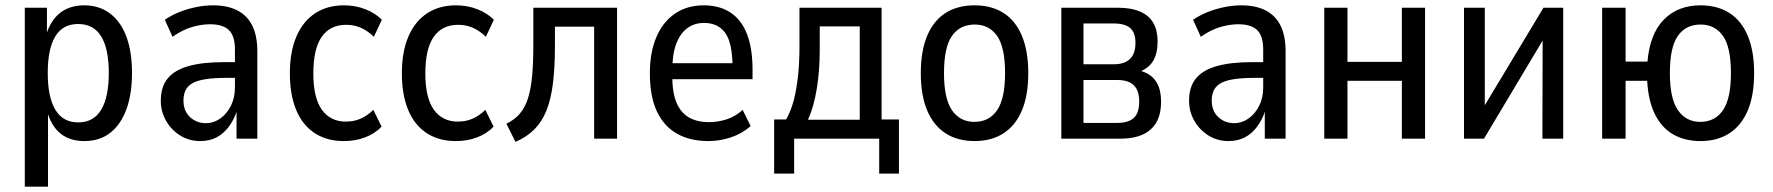

<svg xmlns="http://www.w3.org/2000/svg" viewBox="-20 -520 6648 720"><path d="M73 180V-491H156V-385H152Q168 -442 204.5 -471Q241 -500 296 -500Q352 -500 392.5 -469.5Q433 -439 454 -382.5Q475 -326 475 -246Q475 -167 454 -110Q433 -53 393.5 -22Q354 9 296 9Q241 9 206 -20Q171 -49 156 -105H160V180ZM273 -61Q331 -61 359.5 -108.5Q388 -156 388 -246Q388 -337 359.5 -383.5Q331 -430 273 -430Q215 -430 187 -383Q159 -336 159 -246Q159 -156 187.5 -108.5Q216 -61 273 -61Z M731 9Q689 9 655.5 -12Q622 -33 602.5 -67.5Q583 -102 583 -142Q583 -194 608.5 -225.5Q634 -257 686.5 -272Q739 -287 820 -287H873V-228H830Q785 -228 754 -223.5Q723 -219 704.5 -209.5Q686 -200 677 -183.5Q668 -167 668 -143Q668 -104 692.5 -81Q717 -58 753 -58Q780 -58 805 -75Q830 -92 845.5 -122.5Q861 -153 861 -192V-334Q861 -385 838.5 -407Q816 -429 768 -429Q735 -429 699.5 -418.5Q664 -408 627 -382L598 -446Q625 -464 654.5 -475.5Q684 -487 716 -493.5Q748 -500 779 -500Q833 -500 870 -481Q907 -462 926 -424Q945 -386 945 -327V0H867V-106H869Q858 -72 838.5 -45.5Q819 -19 792.5 -5Q766 9 731 9Z M1270 9Q1206 9 1160.5 -20.5Q1115 -50 1091 -107Q1067 -164 1067 -245Q1067 -326 1091.5 -383Q1116 -440 1161.5 -470Q1207 -500 1270 -500Q1313 -500 1350 -485.5Q1387 -471 1412 -446L1382 -382Q1361 -403 1335 -415Q1309 -427 1278 -427Q1218 -427 1186.5 -382Q1155 -337 1155 -244Q1155 -153 1187 -108.5Q1219 -64 1277 -64Q1309 -64 1334.5 -76Q1360 -88 1380 -108L1411 -45Q1386 -19 1349.5 -5Q1313 9 1270 9Z M1690 9Q1626 9 1580.5 -20.5Q1535 -50 1511 -107Q1487 -164 1487 -245Q1487 -326 1511.5 -383Q1536 -440 1581.5 -470Q1627 -500 1690 -500Q1733 -500 1770 -485.5Q1807 -471 1832 -446L1802 -382Q1781 -403 1755 -415Q1729 -427 1698 -427Q1638 -427 1606.5 -382Q1575 -337 1575 -244Q1575 -153 1607 -108.5Q1639 -64 1697 -64Q1729 -64 1754.5 -76Q1780 -88 1800 -108L1831 -45Q1806 -19 1769.5 -5Q1733 9 1690 9Z M1913 12 1879 -56Q1910 -71 1929.5 -94Q1949 -117 1960 -151.5Q1971 -186 1975.5 -235Q1980 -284 1980 -351V-491H2294V0H2208V-420H2061V-349Q2061 -267 2053.5 -207Q2046 -147 2029 -105Q2012 -63 1983.5 -34.5Q1955 -6 1913 12Z M2636 9Q2568 9 2519 -18.5Q2470 -46 2443.5 -102Q2417 -158 2417 -245Q2417 -323 2441 -380Q2465 -437 2510.5 -468.5Q2556 -500 2619 -500Q2679 -500 2720 -472.5Q2761 -445 2781.5 -391.5Q2802 -338 2802 -260V-223H2485V-283H2741L2727 -266Q2727 -358 2700 -396Q2673 -434 2620 -434Q2584 -434 2557.5 -414.5Q2531 -395 2516 -356Q2501 -317 2501 -255V-234Q2501 -173 2517 -135Q2533 -97 2563.5 -79.5Q2594 -62 2639 -62Q2672 -62 2705 -72.5Q2738 -83 2765 -108L2795 -47Q2761 -18 2720 -4.5Q2679 9 2636 9Z M2883 131V-72H2928Q2947 -106 2957 -145.5Q2967 -185 2972.5 -234.5Q2978 -284 2978 -346V-491H3286V-72H3351V131H3277V0H2958V131ZM3010 -71H3204V-421H3054V-332Q3054 -255 3043 -187.5Q3032 -120 3010 -71Z M3635 9Q3571 9 3526 -20Q3481 -49 3457 -105.5Q3433 -162 3433 -246Q3433 -329 3457 -386Q3481 -443 3526 -471.5Q3571 -500 3635 -500Q3698 -500 3743 -471.5Q3788 -443 3812 -386Q3836 -329 3836 -246Q3836 -162 3812 -105.5Q3788 -49 3743 -20Q3698 9 3635 9ZM3634 -63Q3689 -63 3719 -106.5Q3749 -150 3749 -246Q3749 -343 3719 -385.5Q3689 -428 3635 -428Q3580 -428 3550 -385.5Q3520 -343 3520 -246Q3520 -150 3550 -106.5Q3580 -63 3634 -63Z M3960 0V-491H4172Q4222 -491 4255.5 -476.5Q4289 -462 4305 -434Q4321 -406 4321 -365Q4321 -320 4304.5 -292Q4288 -264 4251 -250L4254 -255Q4282 -248 4299.5 -232.5Q4317 -217 4325.5 -194Q4334 -171 4334 -138Q4334 -70 4295.5 -35Q4257 0 4181 0ZM4043 -59H4168Q4211 -59 4231.5 -77.5Q4252 -96 4252 -139Q4252 -181 4231.5 -200.5Q4211 -220 4170 -220H4043ZM4043 -279H4157Q4197 -279 4217.5 -299Q4238 -319 4238 -359Q4238 -398 4218 -415Q4198 -432 4156 -432H4043Z M4587 9Q4545 9 4511.5 -12Q4478 -33 4458.5 -67.5Q4439 -102 4439 -142Q4439 -194 4464.5 -225.5Q4490 -257 4542.5 -272Q4595 -287 4676 -287H4729V-228H4686Q4641 -228 4610 -223.5Q4579 -219 4560.5 -209.5Q4542 -200 4533 -183.5Q4524 -167 4524 -143Q4524 -104 4548.5 -81Q4573 -58 4609 -58Q4636 -58 4661 -75Q4686 -92 4701.5 -122.5Q4717 -153 4717 -192V-334Q4717 -385 4694.5 -407Q4672 -429 4624 -429Q4591 -429 4555.5 -418.5Q4520 -408 4483 -382L4454 -446Q4481 -464 4510.5 -475.5Q4540 -487 4572 -493.5Q4604 -500 4635 -500Q4689 -500 4726 -481Q4763 -462 4782 -424Q4801 -386 4801 -327V0H4723V-106H4725Q4714 -72 4694.5 -45.5Q4675 -19 4648.5 -5Q4622 9 4587 9Z M4946 0V-491H5033V-288H5237V-491H5324V0H5237V-217H5033V0Z M5470 0V-491H5548V-82H5522L5768 -491H5842V0H5764L5765 -410H5790L5545 0Z M6357 9Q6298 9 6254.5 -16Q6211 -41 6186 -91.5Q6161 -142 6157 -217H6076V0H5988V-491H6076V-289H6158Q6167 -393 6219.5 -446.5Q6272 -500 6357 -500Q6420 -500 6465 -471.5Q6510 -443 6534 -386Q6558 -329 6558 -246Q6558 -162 6534 -105.5Q6510 -49 6465 -20Q6420 9 6357 9ZM6356 -63Q6411 -63 6441 -106.5Q6471 -150 6471 -246Q6471 -343 6441 -385.5Q6411 -428 6357 -428Q6302 -428 6272 -385.5Q6242 -343 6242 -246Q6242 -150 6272.5 -106.5Q6303 -63 6356 -63Z"/></svg>

Font: Nunito Sans 10pt Condensed Medium
Style: Regular
Weight: 500
Width: 3
Designer: Vernon Adams
Foundry: Vernon Adams
Version: Version 3.101;gftools[0.9.27]